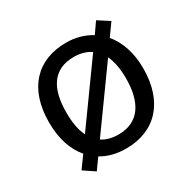

<svg xmlns="http://www.w3.org/2000/svg" viewBox="-137 -704 878 876"><g transform="rotate(-30 302.5 -266.5)"><path d="M551 -269C551 -352 527 -418 488 -465L533 -528L474 -566L435 -510C398 -533 353 -546 304 -546C150 -546 55 -446 55 -269C55 -183 78 -116 119 -68L74 -6L132 33L172 -23C209 -1 252 10 301 10C454 10 551 -91 551 -269ZM146 -269C146 -396 193 -472 302 -472C337 -472 367 -463 390 -447L170 -141C153 -174 146 -218 146 -269ZM460 -269C460 -142 411 -63 303 -63C269 -63 239 -71 217 -86L437 -392C452 -360 460 -318 460 -269Z"/></g></svg>

Font: Noto Sans Mro
Style: Regular
Weight: 400
Designer: Monotype Design Team
Foundry: Monotype Imaging Inc.
Version: Version 2.001